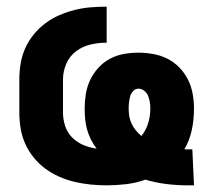

<svg xmlns="http://www.w3.org/2000/svg" viewBox="-20 -548 640 576"><path d="M542 8Q510 8 478.5 4Q447 0 416 -9Q388 1 358.5 4.5Q329 8 299 8Q275 8 251 5.5Q227 3 203.5 -2.5Q180 -8 157.5 -18Q135 -28 116 -42Q97 -56 81.5 -75Q66 -94 56 -116Q46 -138 42 -162Q38 -186 38 -210V-310Q38 -334 42 -358Q46 -382 56 -404Q66 -426 81.5 -445Q97 -464 116.5 -478.5Q136 -493 158 -502.5Q180 -512 203.5 -518Q227 -524 251.5 -526Q276 -528 300 -528V-420Q276 -420 252 -414.5Q228 -409 208.5 -394.5Q189 -380 179 -357Q169 -334 169 -310V-210Q169 -190 175.5 -170Q182 -150 196.5 -135.5Q211 -121 230 -113Q249 -105 270 -102Q260 -115 253 -129Q246 -143 241.5 -158.5Q237 -174 235.5 -190Q234 -206 234 -222Q234 -244 237.5 -266Q241 -288 250.5 -308Q260 -328 275 -344.5Q290 -361 309.5 -371.5Q329 -382 351 -386Q373 -390 395 -390Q417 -390 439.5 -386Q462 -382 482 -372Q502 -362 518 -345.5Q534 -329 544 -309Q554 -289 558 -266.5Q562 -244 562 -222Q562 -190 555.5 -158.5Q549 -127 533 -100Q536 -100 539 -100Q542 -100 545 -100Q548 -100 551 -100Q554 -100 557 -100L562 8Q557 8 552 8Q547 8 542 8ZM404 -140Q418 -157 424.5 -178.5Q431 -200 431 -222Q431 -232 429.5 -241.5Q428 -251 424.5 -260Q421 -269 413 -275.5Q405 -282 396 -282Q386 -282 379.5 -275Q373 -268 370.5 -259Q368 -250 367 -240.5Q366 -231 366 -222Q366 -210 368 -198.5Q370 -187 375 -176.5Q380 -166 387.5 -157Q395 -148 404 -140Z"/></svg>

Font: Iosevka SS04 Heavy Extended
Style: Regular
Weight: 900
Width: 7
Monospace: yes
Designer: Belleve Invis
Foundry: Belleve Invis
Version: Version 19.0.0; ttfautohint (v1.8.4)